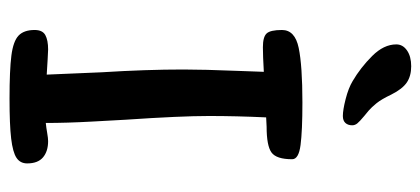

<svg xmlns="http://www.w3.org/2000/svg" viewBox="-266 -638 904 413"><g transform="rotate(90 186.5 -432.0)"><path d="M184 -821Q194 -800 202.5 -789.5Q211 -779 218.5 -772.5Q226 -766 230 -763Q242 -753 246 -748Q250 -743 250 -737Q250 -728 245 -722.5Q240 -717 230 -717Q217 -717 193.5 -723Q170 -729 155 -738Q126 -755 101 -780Q76 -805 76 -832Q76 -846 89 -855Q102 -864 123 -864Q144 -864 158 -854.5Q172 -845 184 -821ZM230 -429Q230 -368 238 -250Q239 -232 242 -177.5Q245 -123 245 -78Q255 -79 266.5 -81Q278 -83 284 -83Q306 -83 319 -72Q332 -61 332 -38Q332 -23 320 -15Q308 -7 278.5 -3.5Q249 0 193 0Q131 0 100 -4Q69 -8 57 -19.5Q45 -31 45 -54Q45 -71 56 -77Q67 -83 87 -83L108 -82L141 -80L136 -198Q130 -294 130 -374Q130 -417 133 -492L135 -547Q101 -545 82 -545Q60 -545 52.5 -553Q45 -561 45 -586Q45 -614 83.5 -622Q122 -630 201 -630Q262 -630 292.5 -626Q323 -622 323 -608Q323 -574 308.5 -563.5Q294 -553 253 -553L233 -552Q230 -488 230 -429Z"/></g></svg>

Font: Itim
Style: Regular
Weight: 400
Designer: Suppakit Chalermlarp
Version: Version 1.002g